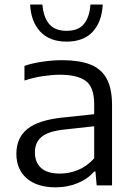

<svg xmlns="http://www.w3.org/2000/svg" viewBox="-20 -815 588 844"><path d="M225 8.5Q143 8.5 97.5 -31Q52 -70.5 52 -139Q52 -209 100.5 -248.2Q149 -287.5 257.5 -298.5L394 -313V-356.5Q394 -433 356.2 -459.8Q318.5 -486.5 244 -486.5Q211 -486.5 169.8 -480.5Q128.5 -474.5 87.5 -461V-525.5Q124.5 -538 169 -544.2Q213.5 -550.5 253.5 -550.5Q325.5 -550.5 374.2 -532.5Q423 -514.5 447.8 -471.2Q472.5 -428 472.5 -352.5V0H405L399.5 -61H394Q365.5 -28 320.8 -9.8Q276 8.5 225 8.5ZM133.5 -145.5Q133.5 -101 160.8 -76.5Q188 -52 244 -52Q284.5 -52 323.5 -68Q362.5 -84 394 -119V-260L262.5 -245.5Q192.5 -238 163 -213.5Q133.5 -189 133.5 -145.5ZM273 -632Q198 -632 157 -676Q116 -720 112.5 -795H166.5Q170.5 -741 195.5 -710.2Q220.5 -679.5 273 -679.5Q325 -679.5 349.5 -710.2Q374 -741 377.5 -795H431.5Q428 -719.5 387.8 -675.8Q347.5 -632 273 -632Z"/></svg>

Font: Encode Sans Semi Expanded
Style: Regular
Weight: 400
Width: 6
Designer: Multiple Designers
Foundry: Impallari Type
Version: Version 3.000; ttfautohint (v1.8.3) -l 8 -r 50 -G 200 -x 14 